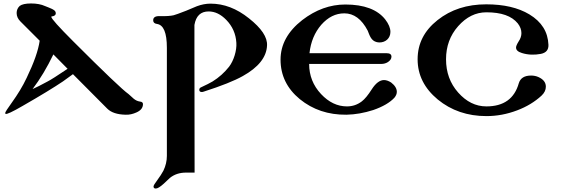

<svg xmlns="http://www.w3.org/2000/svg" viewBox="-20 -653 3247 1108"><path d="M705 9C726 10 747 5 767 -4C792 -15 804 -30 805 -50C806 -60 800 -66 787 -67C774 -69 763 -74 752 -83L722 -110C689 -133 582 -235 402 -415C318 -499 276 -546 276 -556C276 -557 277 -558 278 -558C294 -560 302 -566 302 -576C302 -579 301 -582 300 -585C295 -598 267 -607 240 -618C218 -628 191 -633 159 -633C128 -633 106 -628 94 -619C82 -608 76 -594 76 -578C76 -560 83 -544 98 -529L209 -418C201 -362 176 -291 134 -204C111 -155 82 -108 49 -62C23 -26 10 -6 10 -1C10 1 11 3 12 4C18 8 51 -7 111 -42C214 -101 291 -148 343 -183C364 -198 384 -212 401 -225L599 -26C621 -4 656 8 705 9ZM370 -256C309 -215 271 -191 255 -183C218 -163 189 -148 168 -139C212 -197 252 -264 288 -339Z M1521 -390C1524 -438 1489 -490 1417 -547C1346 -604 1272 -632 1195 -632C1169 -632 1143 -627 1116 -617L1054 -591C1015 -576 991 -567 982 -565C965 -561 938 -559 903 -560C877 -561 864 -553 864 -536C864 -524 871 -517 885 -515C924 -510 943 -464 943 -377V247C943 276 936 305 923 332C915 347 903 366 886 389C873 406 866 418 866 423C866 431 870 435 879 435C889 435 904 426 925 407L960 374C986 353 1017 343 1054 343H1103L1102 -383V-509C1111 -561 1138 -587 1184 -587C1220 -587 1254 -571 1286 -538C1321 -502 1341 -458 1344 -406C1347 -362 1329 -303 1302 -268C1275 -234 1244 -206 1207 -183C1192 -174 1170 -163 1142 -150C1134 -147 1130 -142 1130 -135C1130 -126 1135 -122 1145 -122C1148 -122 1152 -123 1155 -124C1258 -157 1333 -187 1381 -214C1471 -264 1518 -323 1521 -390Z M2256 -89C2265 -100 2270 -111 2270 -123C2270 -142 2259 -160 2237 -177C2223 -186 2209 -191 2196 -191C2172 -191 2148 -173 2125 -137C2104 -104 2085 -81 2068 -68C2043 -49 2015 -39 1982 -39C1927 -39 1877 -63 1833 -110C1787 -159 1764 -217 1764 -284H2180C2195 -284 2208 -288 2219 -295C2232 -304 2239 -314 2239 -326C2239 -339 2230 -346 2211 -346H1766C1773 -411 1796 -466 1834 -510C1873 -554 1917 -576 1967 -576C2022 -576 2067 -543 2102 -476C2113 -449 2121 -418 2154 -410C2159 -409 2165 -408 2170 -408C2205 -408 2233 -432 2233 -469C2233 -491 2223 -515 2203 -541C2158 -598 2081 -627 1973 -627C1885 -627 1802 -597 1724 -537C1641 -472 1599 -396 1599 -309C1599 -218 1636 -142 1710 -81C1785 -20 1874 10 1979 9C2030 8 2081 -1 2134 -18C2189 -37 2230 -61 2256 -89Z M3145 -394C3142 -469 3106 -527 3035 -570C2970 -609 2887 -628 2786 -628C2675 -628 2582 -598 2505 -537C2428 -476 2390 -401 2390 -311C2390 -220 2429 -143 2506 -79C2584 -15 2678 17 2787 17C2847 17 2906 6 2964 -16C3020 -37 3067 -66 3105 -101C3122 -117 3130 -134 3130 -153C3130 -177 3116 -195 3088 -208C3075 -214 3060 -217 3045 -217C3006 -217 2983 -202 2974 -173C2949 -84 2887 -39 2787 -39C2725 -39 2671 -66 2624 -119C2577 -172 2554 -236 2554 -311C2554 -385 2577 -449 2624 -502C2671 -555 2725 -582 2787 -582C2873 -582 2933 -561 2968 -518C2982 -500 2989 -481 2989 -462C2989 -446 2984 -430 2973 -414C2963 -398 2958 -386 2958 -379C2958 -364 2969 -354 2992 -347C3027 -336 3064 -335 3101 -342C3131 -348 3146 -365 3145 -394Z"/></svg>

Font: GFS Jackson
Style: Regular
Weight: 400
Designer: George Matthiopoulos
Foundry: George Matthiopoulos
Version: Version 1.0